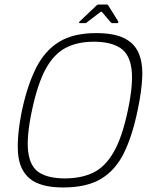

<svg xmlns="http://www.w3.org/2000/svg" viewBox="-20 -822 663 847"><path d="M77 -335Q101 -447 139.5 -523Q178 -599 241 -637.5Q304 -676 404 -676Q482 -676 527 -654Q572 -632 591 -589.5Q610 -547 607.5 -483Q605 -419 587 -335Q564 -223 527 -147.5Q490 -72 426.5 -33.5Q363 5 259 5Q159 5 112 -33.5Q65 -72 59.5 -147.5Q54 -223 77 -335ZM121 -335Q96 -217 104.5 -151.5Q113 -86 153.5 -60.5Q194 -35 266 -35Q339 -35 391.5 -60.5Q444 -86 481.5 -151Q519 -216 544 -335Q569 -453 560 -519Q551 -585 509 -611.5Q467 -638 394 -638Q322 -638 270 -611Q218 -584 182 -518.5Q146 -453 121 -335ZM332 -720Q329 -720 329 -722.5Q329 -725 331 -727L407 -799Q410 -802 415 -802H451Q455 -802 457 -799L502 -727Q503 -725 501.5 -722.5Q500 -720 497 -720H474Q473 -720 471.5 -721.5Q470 -723 468 -724L430 -769Q429 -772 423 -769L364 -724Q363 -722 361 -721Q359 -720 356 -720Z"/></svg>

Font: Glory ExtraLight
Style: Italic
Weight: 250
Italic angle: -12°
Version: Version 1.011